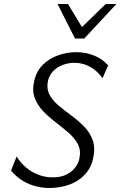

<svg xmlns="http://www.w3.org/2000/svg" viewBox="-20 -927 600 957"><path d="M226 10Q185 10 148 -1.5Q111 -13 82.5 -33Q54 -53 35 -77L63 -147Q81 -117 108.5 -93.5Q136 -70 170 -56.5Q204 -43 243 -43Q297 -43 332 -69.5Q367 -96 376 -138Q384 -178 368 -208.5Q352 -239 322 -265Q292 -291 258 -317Q224 -343 195.5 -372.5Q167 -402 153 -439Q139 -476 151 -526Q163 -575 195.5 -606Q228 -637 271.5 -652Q315 -667 359 -667Q408 -667 449.5 -650Q491 -633 519 -601L491 -537Q465 -574 429 -594Q393 -614 351 -614Q321 -614 293 -603.5Q265 -593 245.5 -573Q226 -553 219 -524Q211 -486 226.5 -456Q242 -426 272 -401Q302 -376 336 -351Q370 -326 399 -296.5Q428 -267 442 -228.5Q456 -190 444 -137Q434 -90 402.5 -56.5Q371 -23 325 -6.5Q279 10 226 10ZM354 -735 373 -777 507 -907H560L400 -735ZM354 -735 267 -907H319L397 -778L400 -735Z"/></svg>

Font: Ysabeau Office
Style: Italic
Weight: 400
Italic angle: -12°
Designer: Christian Thalmann (Catharsis Fonts)
Version: Version 2.001;gftools[0.9.30]; featfreeze: tnum,lnum,ss02